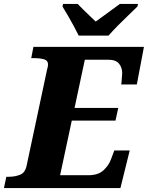

<svg xmlns="http://www.w3.org/2000/svg" viewBox="-44 -951 748 971"><path d="M-24 0 -12 -57H1Q32 -57 58 -67.5Q84 -78 91 -115L194 -599Q196 -605 197.5 -612.5Q199 -620 199 -625Q199 -645 179 -651Q159 -657 127 -657H114L125 -714H684L648 -524H569Q570 -528 571 -541Q572 -554 573 -566.5Q574 -579 574 -582Q574 -609 558 -629Q542 -649 503 -649H385L333 -405H554L540 -341H319L260 -65H405Q452 -65 479 -89.5Q506 -114 518 -147L534 -190H612L565 0ZM354 -771Q345 -790 330 -817.5Q315 -845 299.5 -872Q284 -899 272 -918L275 -931H349Q359 -920 375.5 -904Q392 -888 409.5 -871Q427 -854 440 -842Q457 -854 480 -871Q503 -888 525 -904Q547 -920 562 -931H654L651 -918Q632 -899 605 -873.5Q578 -848 551.5 -821Q525 -794 505 -771Z"/></svg>

Font: Noto Serif ExtraBold
Style: Italic
Weight: 800
Italic angle: -12°
Designer: Monotype Design Team
Foundry: Monotype Imaging Inc.
Version: Version 2.013